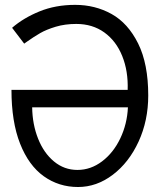

<svg xmlns="http://www.w3.org/2000/svg" viewBox="-20 -746 640 770"><path d="M574.5 -363Q574.5 -262.5 535.8 -178.2Q497 -94 432.2 -45Q367.5 4 293 4Q216 4 155.5 -39.2Q95 -82.5 60.5 -170Q26 -257.5 26 -385.5H492Q494.5 -461 470.2 -521.2Q446 -581.5 398.5 -615.8Q351 -650 286 -650Q241 -650 203.5 -638.8Q166 -627.5 141.2 -613.2Q116.5 -599 89 -579.5L77 -571L28.5 -634.5Q74 -674 138.2 -700.2Q202.5 -726.5 281.5 -726.5Q361.5 -726.5 427.5 -689.8Q493.5 -653 534 -571.5Q574.5 -490 574.5 -363ZM290.5 -64.5Q344 -64.5 389.5 -99Q435 -133.5 462.5 -191.2Q490 -249 493 -315.5H109Q110 -247 132.8 -189.8Q155.5 -132.5 196.5 -98.5Q237.5 -64.5 290.5 -64.5Z"/></svg>

Font: JuliaMono Light
Style: Regular
Weight: 300
Monospace: yes
Designer: cormullion
Foundry: corm
Version: Version 0.054; ttfautohint (v1.8.4)